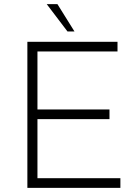

<svg xmlns="http://www.w3.org/2000/svg" viewBox="-20 -913 679 933"><path d="M551 -710V-663H162V-381H512V-334H162V-47H565V0H113V-710ZM259 -893 342 -760H308L207 -893Z"/></svg>

Font: Josefin Sans Light
Style: Regular
Weight: 300
Designer: Santiago Orozco
Foundry: Typemade
Version: Version 2.000